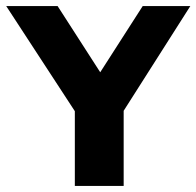

<svg xmlns="http://www.w3.org/2000/svg" viewBox="-44 -615 649 635"><path d="M203.5 0V-309L236 -197.5L-23.5 -595H146.5L310 -341H265L428 -595H585.5L332.5 -197.5L365 -307.5V0Z"/></svg>

Font: Encode Sans SC Condensed Thin
Style: Bold
Weight: 700
Version: Version 3.002